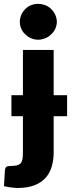

<svg xmlns="http://www.w3.org/2000/svg" viewBox="-46 -771 372 970"><path d="M146 -570.3Q128.4 -570.3 110.4 -578.1Q95.2 -584 81.5 -597.7Q67.4 -610.8 61.5 -626Q54.2 -642.1 54.2 -660.6Q54.2 -678.7 61.5 -695.8Q67.4 -710.9 81.5 -725.1Q95.2 -738.8 110.4 -744.6Q127.9 -751.5 146 -751.5Q165 -751.5 183.1 -744.6Q199.7 -738.3 212.9 -725.1Q226.6 -711.4 233.4 -695.8Q241.2 -677.7 241.2 -660.6Q241.2 -643.1 233.4 -626Q226.6 -610.8 212.9 -597.7Q199.7 -584.5 183.1 -578.1Q164.6 -570.3 146 -570.3ZM293 -290V-184.1H225.1V1Q225.1 35.2 215.8 69.3Q206.1 102.5 185.5 126Q163.6 150.9 129.4 164.6Q93.8 178.7 43 178.7Q29.3 178.7 7.8 175.8Q-9.8 173.3 -25.9 169.4L-21 87.9Q-20 77.6 -14.2 72.3Q-8.8 67.4 9.8 67.4Q28.8 67.4 39.6 64.5Q51.8 61 58.1 54.2Q64 47.4 67.4 33.7Q69.8 20 69.8 1V-184.1H11.7V-290H69.8V-518.6H225.1V-290Z"/></svg>

Font: Lato-ExtraBold
Style: Regular
Weight: 500
Designer: Lukasz Dziedzic with Adam Twardoch and Botio Nikoltchev
Foundry: tyPoland Lukasz Dziedzic
Version: ""